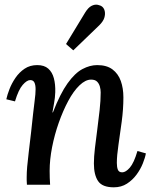

<svg xmlns="http://www.w3.org/2000/svg" viewBox="-20 -789 653 820"><path d="M466 11Q417 11 399 -15.5Q381 -42 381 -91Q381 -119 385.5 -157Q390 -195 395.5 -236.5Q401 -278 405.5 -319Q410 -360 410 -394Q410 -407 406.5 -419.5Q403 -432 394.5 -440.5Q386 -449 369 -449Q345 -449 319.5 -424.5Q294 -400 271.5 -358Q249 -316 231 -265Q213 -214 202.5 -160.5Q192 -107 192 -59Q192 -45 192.5 -29Q193 -13 194 0H95Q94 -12 94 -18.5Q94 -25 94 -33Q94 -52 96 -76.5Q98 -101 102.5 -137Q107 -173 113 -226Q118 -274 121.5 -304.5Q125 -335 127.5 -354.5Q130 -374 131 -386Q132 -398 132 -408Q132 -426 127 -436.5Q122 -447 109 -447Q95 -447 77 -426.5Q59 -406 44 -356L7 -365Q11 -384 20.5 -408.5Q30 -433 46 -456.5Q62 -480 85 -495.5Q108 -511 139 -511Q169 -511 186 -496Q203 -481 210 -455Q217 -429 216 -395Q215 -370 211 -349Q207 -328 204 -309H206Q237 -389 268.5 -433Q300 -477 332 -494Q364 -511 395 -511Q436 -511 460.5 -492.5Q485 -474 496 -443Q507 -412 507 -373Q507 -324 500 -271Q493 -218 486 -171Q479 -124 479 -93Q479 -75 483.5 -64Q488 -53 502 -53Q517 -53 534.5 -73Q552 -93 567 -144L603 -134Q600 -116 590 -91Q580 -66 563 -43Q546 -20 522 -4.5Q498 11 466 11ZM293 -574 262 -601 344 -736Q357 -757 371 -764Q385 -771 397.5 -768.5Q410 -766 417 -760Q425 -753 427.5 -740.5Q430 -728 425.5 -713Q421 -698 404 -681Z"/></svg>

Font: Lora Medium
Style: Italic
Weight: 500
Italic angle: -3°
Designer: Olga Karpushina, Alexei Vanyashin (Cyrillic)
Foundry: Cyreal
Version: Version 3.004